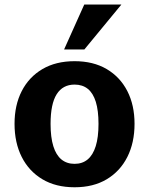

<svg xmlns="http://www.w3.org/2000/svg" viewBox="-20 -805 649 836"><path d="M304.8 10.4Q223.1 10.4 164.6 -24.5Q106 -59.4 74.6 -121.6Q43.3 -183.8 43.3 -265.8Q43.3 -347.2 74.7 -408.5Q106.2 -469.8 164.7 -504.2Q223.3 -538.6 304.8 -538.6Q386.2 -538.6 444.6 -504.2Q502.9 -469.8 534.4 -408.5Q565.8 -347.2 565.8 -265.8Q565.8 -183.8 534.5 -121.6Q503.1 -59.4 444.8 -24.5Q386.4 10.4 304.8 10.4ZM304.8 -91.6Q338.7 -91.6 361.8 -110.9Q384.9 -130.3 396.9 -168.8Q408.9 -207.3 408.9 -265.6Q408.9 -323.6 397.2 -361.5Q385.4 -399.4 362.3 -418.1Q339.1 -436.7 304.8 -436.7Q253.4 -436.7 226.8 -394.7Q200.2 -352.6 200.2 -265.6Q200.2 -207 212.2 -168.4Q224.2 -129.7 247.6 -110.6Q270.9 -91.6 304.8 -91.6ZM259.1 -589.7 346.9 -785.3H508.6L347.4 -589.7Z"/></svg>

Font: Comme
Style: Regular
Weight: 400
Designer: Vernon Adams
Foundry: Vernon Adams
Version: Version 1.000;gftools[0.9.27]